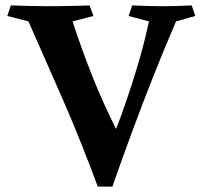

<svg xmlns="http://www.w3.org/2000/svg" viewBox="-20 -680 748 709"><path d="M341 9Q277 -164 212 -312.5Q147 -461 85 -601L7 -621L20 -660Q51 -659 89.5 -658Q128 -657 159 -657Q177 -657 206 -657.5Q235 -658 264 -658.5Q293 -659 311 -660L325 -621L248 -601Q280 -502 321 -398.5Q362 -295 421 -179Q423 -171 418.5 -150Q414 -129 406 -102Q398 -75 387.5 -49.5Q377 -24 365 -7.5Q353 9 341 9ZM341 9Q348 -9 351.5 -23Q355 -37 359 -56.5Q363 -76 371 -112Q399 -175 429 -258Q459 -341 486 -430.5Q513 -520 530 -601L455 -621L468 -660Q533 -657 586 -657Q612 -657 636.5 -658Q661 -659 688 -660L701 -621L630 -601Q589 -506 547.5 -401.5Q506 -297 467.5 -192.5Q429 -88 395 9Z"/></svg>

Font: Alkalami
Style: Regular
Weight: 400
Designer: Becca Hirsbrunner Spalinger
Foundry: SIL International
Version: Version 2.000